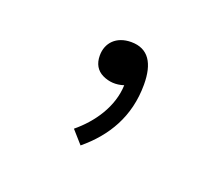

<svg xmlns="http://www.w3.org/2000/svg" viewBox="-53 -154 422 362"><g transform="rotate(20 158.0 27.0)"><path d="M172.9 0C171.4 43.5 144.5 82.5 111.8 109.4L134.3 134.8C178.7 98.1 207.5 50.3 207.5 -13.7C207.5 -56.2 192.4 -81.1 157.7 -81.1C127.9 -81.1 110.4 -62.5 110.4 -37.1C110.4 -20.5 117.2 -8.8 130.4 -2.4C143.6 3.9 157.7 4.9 172.9 0Z"/></g></svg>

Font: Estedad ExtraLight
Style: Regular
Weight: 200
Designer: Amin Abedi
Version: Version 7.3